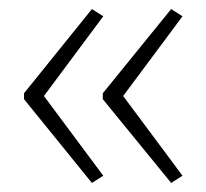

<svg xmlns="http://www.w3.org/2000/svg" viewBox="-20 -488 455 424"><path d="M33 -282 183 -468 208 -452 77 -276 208 -100 183 -84 33 -269ZM207 -282 358 -468 383 -452 252 -276 383 -100 358 -84 207 -269Z"/></svg>

Font: Noto Sans Armenian SemiCondensed ExtraLight
Style: Regular
Weight: 200
Width: 4
Designer: Monotype Design Team
Foundry: Monotype Imaging Inc.
Version: Version 2.008; ttfautohint (v1.8.4.7-5d5b)